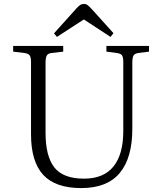

<svg xmlns="http://www.w3.org/2000/svg" viewBox="-20 -944 826 978"><path d="M394 14Q262 14 200 -53.5Q138 -121 138 -260V-627Q138 -652 131.5 -661.5Q125 -671 105 -674L47 -681V-710H302V-681L242 -674Q225 -672 218.5 -661.5Q212 -651 212 -623V-268Q212 -148 257 -91Q302 -34 408 -34Q508 -34 558 -96Q608 -158 608 -277V-627Q608 -652 602 -661.5Q596 -671 575 -674L522 -681V-710H739V-681L684 -674Q666 -671 660 -661Q654 -651 654 -623V-287Q654 -140 590 -63Q526 14 394 14ZM270 -756 255 -774 371 -903Q380 -913 388.5 -918.5Q397 -924 408 -924Q418 -924 426 -918Q434 -912 448 -897L558 -775L543 -756L407 -845Z"/></svg>

Font: Literata 36pt Light
Style: Regular
Weight: 300
Designer: Latin by Veronika Burian and Jose Scaglione. Greek by Irene Vlachou. Cyrillic by Vera Evstafieva.
Foundry: TypeTogether
Version: Version 3.002